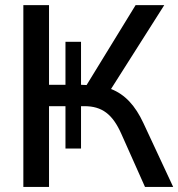

<svg xmlns="http://www.w3.org/2000/svg" viewBox="-20 -739 705 759"><path d="M173.8 0V-319.3H238.8V-151.9H300.3V-319.3H313.5C383.3 -319.3 425.3 -287.6 460 -209L553.2 0H664.6L546.9 -252.4C514.6 -321.8 474.1 -365.7 418.9 -387.2L629.4 -718.8H516.1L322.3 -402.8L300.3 -403.8V-573.7H238.8V-403.8H173.8V-718.8H72.3V0Z"/></svg>

Font: Winston
Style: Regular
Weight: 400
Designer: Vernon Adams, Kim Jin-seong, David Berlow, Cristiano Sobral
Foundry: The Winston Project Authors
Version: Version 3.004